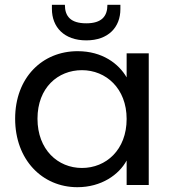

<svg xmlns="http://www.w3.org/2000/svg" viewBox="-20 -770 716 799"><path d="M507 -275C507 -146 421 -71 321 -71C221 -71 136 -147 136 -276C136 -405 221 -478 321 -478C421 -478 507 -402 507 -275ZM43 -276C43 -105 156 9 302 9C402 9 475 -43 507 -102V0H599V-548H507V-448C474 -505 406 -557 303 -557C156 -557 43 -447 43 -276ZM427 -750C427 -702 403 -673 339 -673C274 -673 250 -702 250 -750H196V-733C196 -657 247 -602 339 -602C431 -602 481 -657 481 -732V-750Z"/></svg>

Font: Matrixport Regular
Style: Regular
Weight: 400
Designer: Ninad Kale (Devanagari), Jonny Pinhorn (Latin)
Foundry: Indian Type Foundry
Version: Version 3.200;PS 1.000;hotconv 16.6.54;makeotf.lib2.5.65590